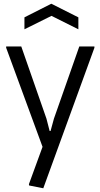

<svg xmlns="http://www.w3.org/2000/svg" viewBox="-20 -789 537 1029"><path d="M136 205 135 198 208 -2 13 -533V-540H94L229 -153L246 -87H251L269 -153L405 -540H486V-533L212 220ZM111 -696 255 -769 400 -696V-632L256 -704L111 -632Z"/></svg>

Font: Encode Sans Condensed
Style: Regular
Weight: 400
Designer: Pablo Impallari, Andres Torresi
Foundry: Pablo Impallari, Andres Torresi
Version: Version 1.000; ttfautohint (v1.00) -l 8 -r 50 -G 200 -x 14 -